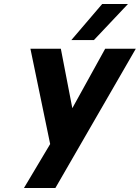

<svg xmlns="http://www.w3.org/2000/svg" viewBox="-20 -683 694 953"><path d="M99 250 229 32 131 -441H282L339 -146L502 -441H654L255 250ZM334 -484 487 -663H615L446 -484Z"/></svg>

Font: Teachers
Style: Italic
Weight: 400
Italic angle: -11°
Designer: Alfredo Marco Pradil, Chank Diesel
Version: Version 1.001